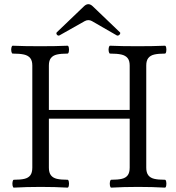

<svg xmlns="http://www.w3.org/2000/svg" viewBox="-20 -881 831 905"><path d="M45.4 -33.7Q76.7 -33.7 95.2 -38.1Q113.8 -42.5 123 -54.9Q132.3 -67.4 132.3 -90.8V-572.3Q132.3 -595.2 122.3 -607.4Q112.3 -619.6 92.8 -624Q73.2 -628.4 40 -628.4Q35.6 -628.4 33.7 -637.7Q31.7 -647 33.7 -656.2Q35.6 -665.5 40 -665.5Q93.8 -663.1 169.4 -663.1Q244.6 -663.1 298.3 -665.5Q302.7 -665.5 304.4 -656.2Q306.2 -647 304.4 -637.7Q302.7 -628.4 298.3 -628.4Q267.1 -628.4 248.3 -624Q229.5 -619.6 220 -607.4Q210.4 -595.2 210.4 -572.3V-362.8H591.3V-572.3Q591.3 -595.2 581.3 -607.4Q571.3 -619.6 551.8 -624Q532.2 -628.4 499 -628.4Q494.6 -628.4 492.7 -637.7Q490.7 -647 492.7 -656.2Q494.6 -665.5 499 -665.5Q552.7 -663.1 628.4 -663.1Q703.6 -663.1 757.3 -665.5Q761.7 -665.5 763.4 -656.2Q765.1 -647 763.4 -637.7Q761.7 -628.4 757.3 -628.4Q726.1 -628.4 707.3 -624Q688.5 -619.6 679 -607.4Q669.4 -595.2 669.4 -572.3V-90.8Q669.4 -67.4 679 -54.9Q688.5 -42.5 707 -38.1Q725.6 -33.7 757.3 -33.7Q761.7 -33.7 763.4 -24.4Q765.1 -15.1 763.4 -5.9Q761.7 3.4 757.3 3.4Q698.7 0 630.9 0Q563 0 504.4 3.4Q500 3.4 498.3 -5.9Q496.6 -15.1 498.3 -24.4Q500 -33.7 504.4 -33.7Q535.6 -33.7 554.2 -38.1Q572.8 -42.5 582 -54.9Q591.3 -67.4 591.3 -90.8V-321.8H210.4V-90.8Q210.4 -67.4 220 -54.9Q229.5 -42.5 248 -38.1Q266.6 -33.7 298.3 -33.7Q302.7 -33.7 304.4 -24.4Q306.2 -15.1 304.4 -5.9Q302.7 3.4 298.3 3.4Q239.7 0 171.9 0Q104 0 45.4 3.4Q41 3.4 39.3 -5.9Q37.6 -15.1 39.3 -24.4Q41 -33.7 45.4 -33.7ZM248 -729 375 -850.6Q385.7 -861.3 396.5 -861.3Q401.9 -861.3 407.2 -858.6Q412.6 -856 418 -850.6L544.9 -729Q548.3 -726.1 546.1 -721.4Q543.9 -716.8 539.3 -714.4Q534.7 -711.9 530.8 -713.9L413.1 -781.7Q405.3 -786.1 396.5 -786.1Q388.2 -786.1 379.9 -781.7L259.8 -713.9Q255.9 -711.9 251.7 -714.4Q247.6 -716.8 246.1 -721.4Q244.6 -726.1 248 -729Z"/></svg>

Font: Junicode Two Beta VF
Style: Regular
Weight: 400
Designer: Peter S. Baker
Foundry: Briery Creek Software
Version: Version 1.031 beta; ttfautohint (v1.8.1.43-b0c9)